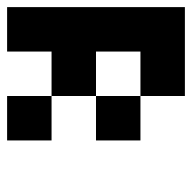

<svg xmlns="http://www.w3.org/2000/svg" viewBox="-20 -645 540 540"><g transform="rotate(90 250.0 -375.0)"><path d="M125 -125H0V-625H250V-500H125V-375H250V-250H125ZM250 -375V-500H375V-375ZM250 -125V-250H375V-125Z"/></g></svg>

Font: Tiny5
Style: Regular
Weight: 400
Designer: Stefan Schmidt
Foundry: Made with Bits'n'Picas by Kreative Software
Version: Version 1.002; ttfautohint (v1.8.4.7-5d5b)